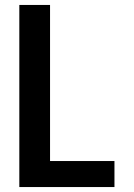

<svg xmlns="http://www.w3.org/2000/svg" viewBox="-20 -755 540 775"><path d="M58 0V-735H182V-105H442V0Z"/></svg>

Font: Iosevka Extrabold
Style: Regular
Weight: 800
Monospace: yes
Designer: Belleve Invis
Foundry: Belleve Invis
Version: Version 32.5.0; ttfautohint (v1.8.4)